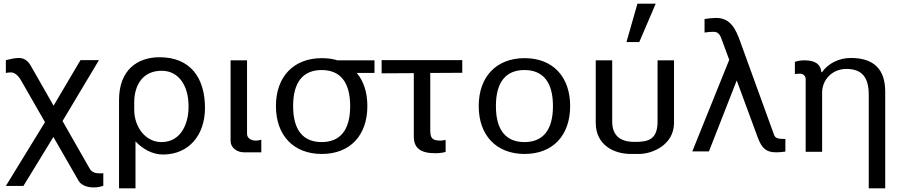

<svg xmlns="http://www.w3.org/2000/svg" viewBox="-20 -830 4943 1050"><path d="M12 187H108L272 -81L410 159C425 185 461 195 491 195C511 195 528 192 545 186V117C540 118 536 118 529 118C508 118 484 116 471 93L322 -168L521 -501H420L273 -252L148 -471C133 -498 111 -513 82 -513C63 -513 30 -506 12 -501V-431C21 -433 31 -434 40 -434C62 -434 82 -413 93 -394L226 -162Z M714 -270C714 -362 759 -443 864 -443C963 -443 1011 -353 1011 -252V-241C1011 -165 976 -53 863 -53C775 -53 714 -136 714 -230ZM721 200V-57C760 -15 814 15 871 15C1013 15 1101 -91 1101 -240C1101 -402 1023 -517 853 -517C733 -517 631 -449 631 -283V200Z M1241 -59C1241 -22 1276 3 1314 3H1409V-66C1401 -64 1389 -61 1379 -61C1360 -61 1331 -70 1331 -98V-500H1241Z M1583 -250C1583 -383 1639 -447 1739 -447C1839 -447 1895 -383 1895 -250C1895 -117 1839 -53 1739 -53C1639 -53 1583 -117 1583 -250ZM2028 -431V-500H1826C1800 -508 1771 -512 1740 -512C1586 -512 1489 -411 1489 -250C1489 -89 1586 12 1740 12C1894 12 1989 -89 1989 -250C1989 -325 1969 -386 1931 -431Z M2243 -430V-83C2243 -22 2278 8 2360 8C2379 8 2398 6 2417 1V-65C2408 -63 2399 -61 2389 -61C2340 -61 2333 -78 2333 -121V-431L2508 -432V-501H2067V-429Z M2598 -250C2598 -89 2695 12 2849 12C3003 12 3098 -89 3098 -250C3098 -411 3003 -512 2849 -512C2695 -512 2598 -411 2598 -250ZM2692 -250C2692 -383 2748 -447 2848 -447C2948 -447 3004 -383 3004 -250C3004 -117 2948 -53 2848 -53C2748 -53 2692 -117 2692 -250Z M3238 -158C3238 -38 3336 12 3430 12H3474C3548 12 3666 -38 3666 -158V-500H3576V-165C3576 -65 3523 -54 3452 -54C3403 -54 3328 -65 3328 -165V-500H3238ZM3566 -810H3466L3406 -600H3476Z M3766 -2H3857L4009 -390L4124 -78C4146 -19 4170 3 4224 3C4238 3 4257 2 4275 -1V-70C4233 -70 4220 -74 4213 -93L4028 -603C4005 -667 3977 -732 3896 -732C3882 -732 3857 -730 3833 -726V-652C3853 -655 3864 -656 3884 -656C3904 -656 3916 -642 3922 -627L3968 -503Z M4476 -323C4476 -396 4533 -453 4608 -453C4693 -453 4731 -409 4731 -311V200H4821V-329C4821 -452 4758 -513 4633 -513C4569 -513 4510 -484 4476 -436L4475 -435H4472C4468 -479 4438 -500 4380 -500C4359 -500 4348 -498 4327 -492V-425C4330 -426 4349 -427 4356 -427C4373 -427 4386 -414 4386 -398V0H4476Z"/></svg>

Font: Perun
Style: Regular
Weight: 400
Foundry: Copyright (c) Stefan Peev, Context Ltd, 2016
Version: Version 1.089